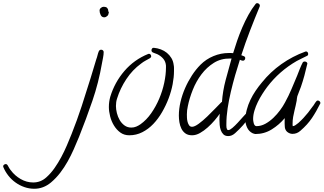

<svg xmlns="http://www.w3.org/2000/svg" viewBox="-420 -793 2010 1192"><path d="M255.9 -715.8Q253.9 -708 252.4 -703.1Q251 -698.2 246.1 -692.4L248 -697.3Q239.3 -685.5 227.5 -685.5Q211.9 -685.5 205.1 -699.7Q198.2 -713.9 198.2 -727.5Q198.2 -737.3 206.5 -744.1Q214.8 -751 223.6 -751Q228.5 -751 232.4 -750Q236.3 -749 240.2 -748Q252.9 -738.3 252 -724.6Q252.9 -722.7 253.9 -720.2Q254.9 -717.8 255.9 -715.8ZM223.6 -469.7Q223.6 -454.1 219.7 -434.6Q215.8 -415 212.9 -399.4Q192.4 -280.3 153.8 -167.5Q115.2 -54.7 70.3 57.6Q54.7 95.7 37.6 134.3Q20.5 172.9 0 209.5Q-20.5 246.1 -45.9 279.3Q-71.3 312.5 -103.5 339.8Q-150.4 378.9 -207 378.9Q-238.3 378.9 -268.1 368.7Q-297.9 358.4 -323.2 340.3Q-348.6 322.3 -368.2 297.4Q-387.7 272.5 -399.4 244.1Q-399.4 242.2 -399.9 241.7Q-400.4 241.2 -400.4 239.3Q-400.4 233.4 -395 229.5Q-389.6 225.6 -383.8 225.6Q-377 225.6 -373 232.4Q-368.2 240.2 -363.8 248.5Q-359.4 256.8 -352.5 264.6Q-329.1 296.9 -292 318.4Q-254.9 339.8 -213.9 339.8Q-167 339.8 -131.8 307.6Q-104.5 283.2 -81.5 250.5Q-58.6 217.8 -39.6 182.1Q-20.5 146.5 -4.9 109.9Q10.7 73.2 24.4 39.1Q58.6 -46.9 86.9 -133.3Q115.2 -219.7 142.6 -308.6L177.7 -424.8Q182.6 -437.5 185.5 -450.2Q188.5 -462.9 193.4 -474.6Q198.2 -484.4 208 -484.4Q213.9 -484.4 218.8 -480.5Q223.6 -476.6 223.6 -469.7Z M660.2 -351.6Q660.2 -314.5 651.9 -270.5Q643.6 -226.6 627 -182.6Q610.4 -138.7 586.4 -97.2Q562.5 -55.7 531.7 -23.4Q501 8.8 463.4 27.8Q425.8 46.9 382.8 46.9Q350.6 46.9 327.1 29.8Q303.7 12.7 287.6 -13.7Q271.5 -40 263.7 -70.8Q255.9 -101.6 255.9 -128.9Q255.9 -161.1 264.6 -192.4Q292 -282.2 352.5 -352.5Q413.1 -422.9 500 -458Q502 -459 504.9 -459Q511.7 -459 515.1 -454.1Q518.6 -449.2 518.6 -443.4Q518.6 -436.5 510.7 -431.6Q497.1 -423.8 483.4 -416.5Q469.7 -409.2 456.1 -398.4Q402.3 -359.4 364.3 -301.8Q326.2 -244.1 306.6 -180.7Q299.8 -160.2 299.8 -134.8Q299.8 -114.3 305.7 -90.8Q311.5 -67.4 323.2 -47.4Q335 -27.3 353 -14.2Q371.1 -1 395.5 -1Q411.1 -1 425.3 -6.8Q439.5 -12.7 452.1 -21.5Q489.3 -47.9 518.6 -89.8Q547.9 -131.8 568.4 -180.2Q588.9 -228.5 599.6 -278.8Q610.4 -329.1 610.4 -374V-385.7Q608.4 -411.1 593.3 -428.7Q578.1 -446.3 555.7 -457Q548.8 -460 542.5 -461.9Q536.1 -463.9 530.3 -466.8Q520.5 -470.7 520.5 -480.5Q520.5 -487.3 524.4 -492.2Q528.3 -497.1 535.2 -496.1H536.1Q557.6 -494.1 578.6 -486.3Q599.6 -478.5 616.2 -464.8Q632.8 -451.2 644 -432.6Q655.3 -414.1 658.2 -390.6Q660.2 -380.9 660.2 -371.6Q660.2 -362.3 660.2 -351.6Z M1193.4 -757.8Q1193.4 -754.9 1192.4 -752.9Q1161.1 -677.7 1132.3 -603Q1103.5 -528.3 1078.1 -450.2Q1085 -448.2 1093.8 -444.3Q1102.5 -440.4 1102.5 -432.6Q1102.5 -425.8 1098.6 -420.9Q1094.7 -416 1087.9 -416Q1084 -416 1078.6 -418Q1073.2 -419.9 1069.3 -421.9Q1054.7 -377 1040 -326.2Q1025.4 -275.4 1013.2 -223.6Q1001 -171.9 993.2 -120.6Q985.4 -69.3 985.4 -22.5Q985.4 -18.6 985.4 -12.2Q985.4 -5.9 986.3 0Q987.3 5.9 989.7 10.3Q992.2 14.6 998 14.6Q1006.8 14.6 1022.9 1Q1039.1 -12.7 1055.7 -30.8Q1072.3 -48.8 1087.4 -65.9Q1102.5 -83 1109.4 -89.8Q1112.3 -94.7 1118.2 -94.7Q1124 -94.7 1128.9 -89.8Q1133.8 -85 1133.8 -79.1Q1133.8 -74.2 1131.8 -72.3Q1112.3 -42 1088.9 -15.6Q1065.4 10.7 1039.1 34.2Q1019.5 51.8 997.1 51.8Q977.5 51.8 966.8 41Q956.1 30.3 950.7 15.1Q945.3 0 943.8 -17.6Q942.4 -35.2 942.4 -49.8Q942.4 -59.6 942.9 -68.8Q943.4 -78.1 944.3 -86.9Q931.6 -68.4 912.1 -45.4Q892.6 -22.5 869.6 -2Q846.7 18.6 821.8 32.7Q796.9 46.9 772.5 46.9Q747.1 46.9 731 35.2Q714.8 23.4 706.1 5.4Q697.3 -12.7 693.8 -34.2Q690.4 -55.7 690.4 -75.2Q690.4 -117.2 700.7 -160.6Q710.9 -204.1 729 -245.6Q747.1 -287.1 771.5 -324.7Q795.9 -362.3 825.2 -391.6Q859.4 -425.8 905.3 -444.8Q951.2 -463.9 1001 -463.9Q1007.8 -463.9 1014.2 -463.9Q1020.5 -463.9 1027.3 -462.9Q1038.1 -499 1052.2 -540Q1066.4 -581.1 1084 -622.1Q1101.6 -663.1 1122.6 -701.2Q1143.6 -739.3 1167 -768.6Q1169.9 -773.4 1176.8 -773.4Q1182.6 -773.4 1188 -769Q1193.4 -764.6 1193.4 -757.8ZM1017.6 -429.7H1009.8Q952.1 -430.7 907.7 -402.8Q863.3 -375 830.6 -331.5Q797.9 -288.1 776.9 -235.4Q755.9 -182.6 746.1 -133.8Q740.2 -108.4 740.2 -83Q740.2 -75.2 740.7 -62Q741.2 -48.8 744.6 -36.1Q748 -23.4 754.4 -14.6Q760.7 -5.9 772.5 -5.9Q788.1 -5.9 814 -24.9Q839.8 -43.9 866.7 -69.8Q893.6 -95.7 918 -121.1Q942.4 -146.5 954.1 -158.2Q956.1 -160.2 958 -160.2Q962.9 -228.5 981 -296.4Q999 -364.3 1017.6 -429.7Z M1569.3 -152.3Q1543.9 -100.6 1516.6 -60.1Q1489.3 -19.5 1445.3 18.6Q1423.8 38.1 1396.5 38.1Q1381.8 38.1 1368.7 29.8Q1355.5 21.5 1350.6 6.8Q1348.6 2 1348.1 -6.8Q1347.7 -15.6 1347.2 -25.4Q1346.7 -35.2 1347.2 -44.4Q1347.7 -53.7 1347.7 -59.6Q1313.5 -18.6 1267.1 10.3Q1220.7 39.1 1165 39.1Q1162.1 39.1 1156.7 37.1Q1151.4 35.2 1148.4 34.2Q1126 23.4 1114.7 0Q1103.5 -23.4 1103.5 -46.9Q1103.5 -79.1 1111.8 -110.8Q1120.1 -142.6 1134.3 -172.4Q1148.4 -202.1 1167 -229.5Q1185.5 -256.8 1206.1 -281.2Q1258.8 -346.7 1327.1 -395Q1395.5 -443.4 1475.6 -472.7Q1476.6 -473.6 1479.5 -473.6Q1486.3 -473.6 1489.7 -468.8Q1493.2 -463.9 1493.2 -458Q1493.2 -449.2 1486.3 -446.3Q1469.7 -437.5 1453.6 -430.2Q1437.5 -422.9 1421.9 -414.1Q1313.5 -351.6 1239.3 -253.9Q1224.6 -234.4 1209 -210Q1193.4 -185.5 1180.7 -159.7Q1168 -133.8 1159.7 -106.4Q1151.4 -79.1 1151.4 -53.7Q1151.4 -49.8 1152.3 -42.5Q1153.3 -35.2 1155.3 -27.8Q1157.2 -20.5 1161.6 -15.1Q1166 -9.8 1171.9 -9.8Q1200.2 -9.8 1227.1 -24.4Q1253.9 -39.1 1277.3 -61.5Q1300.8 -84 1319.3 -109.4Q1337.9 -134.8 1349.6 -157.2Q1372.1 -198.2 1389.6 -239.7Q1407.2 -281.2 1424.8 -323.2Q1431.6 -340.8 1440.9 -364.3Q1450.2 -387.7 1459 -404.3Q1462.9 -411.1 1471.7 -411.1Q1478.5 -411.1 1483.4 -407.2Q1488.3 -403.3 1488.3 -396.5L1487.3 -394.5Q1479.5 -359.4 1469.7 -323.7Q1460 -288.1 1448.2 -253.9Q1443.4 -240.2 1436.5 -223.6Q1429.7 -207 1425.8 -195.3Q1423.8 -188.5 1423.3 -181.6Q1422.9 -174.8 1421.9 -168Q1418.9 -152.3 1415.5 -137.2Q1412.1 -122.1 1408.2 -106.4Q1403.3 -86.9 1399.9 -66.9Q1396.5 -46.9 1396.5 -26.4Q1396.5 -21.5 1396.5 -17.6Q1396.5 -13.7 1397.5 -9.8Q1404.3 -9.8 1413.6 -15.6Q1422.9 -21.5 1432.6 -29.8Q1442.4 -38.1 1450.7 -46.9Q1459 -55.7 1463.9 -60.5Q1493.2 -91.8 1519.5 -129.9Q1526.4 -137.7 1531.7 -147Q1537.1 -156.2 1543.9 -164.1Q1546.9 -168.9 1552.7 -168.9Q1559.6 -168.9 1564.5 -164.1Q1569.3 -159.2 1569.3 -152.3Z"/></svg>

Font: Calligraffitti
Style: Regular
Weight: 400
Designer: Dathan Boardman
Foundry: Open Window
Version: Version 1.001